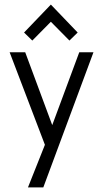

<svg xmlns="http://www.w3.org/2000/svg" viewBox="-20 -612 452 838"><path d="M22 0ZM169 206H102L176 20L22 -384H90L208 -66L326 -384H388ZM283 -435 202 -517 121 -435 85 -470 202 -592 319 -470Z"/></svg>

Font: Cambay Devanagari
Style: Regular
Weight: 400
Designer: Pooja Saxena
Foundry: Pooja Saxena
Version: Version 1.180;PS 001.180;hotconv 1.0.70;makeotf.lib2.5.58329